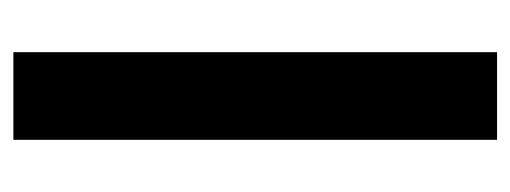

<svg xmlns="http://www.w3.org/2000/svg" viewBox="-258 -505 763 287"><g transform="rotate(90 123.5 -361.5)"><path d="M58 0V-723H189V0Z"/></g></svg>

Font: Outfit Thin SemiBold
Style: Regular
Weight: 600
Version: Version 1.100;gftools[0.9.27]